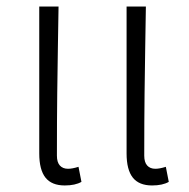

<svg xmlns="http://www.w3.org/2000/svg" viewBox="-20 -554 577 587"><path d="M100 -85V-534H159L157 -411Q156 -353 155 -269.5Q154 -186 154 -78Q154 -58 163 -48Q172 -38 188 -38Q201 -38 220 -44L229 2Q210 13 178 13Q138 13 119 -11Q100 -35 100 -85Z M367 -85V-534H426L424 -411Q423 -353 422 -269.5Q421 -186 421 -78Q421 -58 430 -48Q439 -38 455 -38Q468 -38 487 -44L496 2Q477 13 445 13Q405 13 386 -11Q367 -35 367 -85Z"/></svg>

Font: Merged Yaku Han JP Light
Style: Regular
Weight: 300
Designer: Ryoko NISHIZUKA 西塚涼子 (kana, bopomofo & ideographs); Paul D. Hunt (Latin, Greek & Cyrillic); Sandoll Communications 산돌커뮤니
Foundry: Adobe
Version: Version 2.004